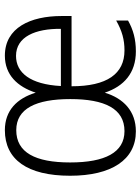

<svg xmlns="http://www.w3.org/2000/svg" viewBox="88 -670 592 809"><g transform="rotate(-90 384.5 -266.0)"><path d="M554 -542C473 -542 423 -489 398 -412C374 -491 323 -542 240 -542C116 -542 48 -447 48 -267C48 -93 115 10 235 10C320 10 374 -42 398 -121C425 -40 481 10 572 10C623 10 663 -1 702 -23V-73C658 -48 621 -38 576 -38C477 -38 425 -112 425 -261H721V-303C721 -434 672 -542 554 -542ZM553 -495C634 -495 668 -413 667 -306H426C433 -435 482 -495 553 -495ZM240 -494C331 -494 371 -411 371 -266C371 -122 331 -38 236 -38C146 -38 104 -120 104 -267C104 -414 146 -494 240 -494Z"/></g></svg>

Font: Noto Sans Hebrew Condensed Light
Style: Regular
Weight: 300
Width: 3
Designer: Monotype Design Team
Foundry: Monotype Imaging Inc.
Version: Version 2.004